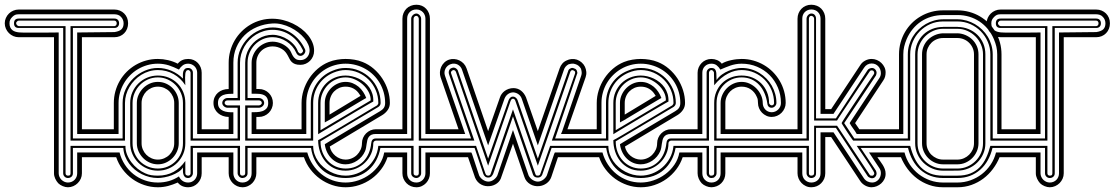

<svg xmlns="http://www.w3.org/2000/svg" viewBox="-118 -791 4708 811"><path d="M341.1 -127H228V-59.1Q228 -47.1 223.3 -36.4Q218.5 -25.6 210.4 -17.6Q202.4 -9.5 191.7 -4.8Q180.9 0 168.9 0Q158.4 0 147 -4.8Q135.5 -9.5 127.9 -17.1Q120.4 -25.4 115.2 -36.5Q110.1 -47.6 110.1 -59.1V-633.8H-38.8Q-50.8 -633.8 -61.5 -638.4Q-72.3 -643.1 -80.3 -651.1Q-88.4 -659.2 -93.1 -669.9Q-97.9 -680.7 -97.9 -692.6Q-97.9 -704.6 -93.1 -715.2Q-88.4 -725.8 -80.3 -733.8Q-72.3 -741.7 -61.5 -746.2Q-50.8 -750.7 -38.8 -750.7H365Q377.4 -750.7 388.1 -746.3Q398.7 -741.9 406.5 -734.1Q414.3 -726.3 418.7 -715.7Q423.1 -705.1 423.1 -692.6Q423.1 -680.2 418.8 -669.4Q414.6 -658.7 406.9 -650.8Q399.2 -642.8 388.4 -638.3Q377.7 -633.8 365 -633.8H228V-245.1H341.1V-225.1H208V-653.8L365.7 -655.5Q387 -658.9 395.5 -667.7Q404.1 -676.5 404.1 -692.6Q404.1 -700.2 401.2 -707.3Q398.4 -714.4 393.1 -719.7Q387.7 -725.8 380.1 -728.3Q372.6 -730.7 365 -730.7H-38.8Q-47.9 -730.7 -53.8 -728.3Q-59.8 -725.8 -65.9 -719.7Q-71.8 -713.6 -74.8 -707.8Q-77.9 -701.9 -77.9 -692.6Q-77.9 -682.4 -74.6 -675.3Q-71.3 -668.2 -65.8 -663.8Q-60.3 -659.4 -53 -657.2Q-45.7 -655 -37.6 -654.1Q-33.7 -653.6 -20.8 -653.4Q-7.8 -653.3 9.8 -653.3Q27.3 -653.3 47.1 -653.3Q66.9 -653.3 84.2 -653.4Q101.6 -653.6 114.1 -653.7Q126.7 -653.8 129.9 -653.8V-59.1Q129.9 -51.3 133.1 -44.2Q136.2 -37.1 141.6 -31.7Q147 -26.4 154.1 -23.2Q161.1 -20 168.9 -20Q177.5 -20 184.7 -23.1Q191.9 -26.1 197 -31.4Q202.1 -36.6 205.1 -43.7Q208 -50.8 208 -59.1V-147H341.1ZM189.9 -166V-59.1Q189.9 -50 184 -44.6Q178 -39.1 168.9 -39.1Q160.6 -39.1 154.8 -44.9Q148.9 -50.8 148.9 -59.1V-672.9H-38.8Q-58.8 -672.9 -58.8 -692.6Q-58.8 -712.6 -38.8 -712.6H365Q374.3 -712.6 379.6 -707.3Q385 -701.9 385 -692.6Q385 -683.6 379.6 -678.2Q374.3 -672.9 365 -672.9H189.9V-206.1H341.1V-197H179.9V-680.7H365Q367.4 -680.7 369.5 -682Q371.6 -683.3 373 -684.8Q373.8 -687 374.4 -688.7Q375 -690.4 375 -692.6Q375 -697.3 372.3 -700.6Q369.6 -703.9 365 -703.9H-38.8Q-41 -703.9 -43.1 -702.9Q-45.2 -701.9 -45.9 -699.7Q-48.1 -699 -49 -697Q-49.8 -695.1 -49.8 -692.6Q-49.8 -690.7 -48.8 -688.6Q-47.9 -686.5 -46.1 -684.8Q-44.4 -683.1 -42.6 -681.9Q-40.8 -680.7 -38.8 -680.7H158.9V-59.1Q158.9 -54.4 161.7 -51.8Q164.6 -49.1 168.9 -49.1Q174.3 -49.1 177.1 -51Q179.9 -53 179.9 -59.1V-175H341.1V-166Z M431.9 -356Q431.9 -380.4 441.2 -401.5Q450.4 -422.6 466.3 -438.2Q482.2 -453.9 503.5 -462.9Q524.9 -471.9 548.8 -471.9Q573.7 -471.9 594.8 -463.1Q616 -454.3 631.6 -438.7Q647.2 -423.1 656 -402Q664.8 -380.9 664.8 -356V-186Q664.8 -161.6 655.8 -140.5Q646.7 -119.4 631.1 -103.8Q615.5 -88.1 594.4 -79.1Q573.2 -70.1 548.8 -70.1Q524.9 -70.1 503.5 -79.1Q482.2 -88.1 466.3 -103.8Q450.4 -119.4 441.2 -140.5Q431.9 -161.6 431.9 -186ZM441.9 -186Q441.9 -163.6 450.2 -144Q458.5 -124.5 472.9 -110.1Q487.3 -95.7 506.8 -87.4Q526.4 -79.1 548.8 -79.1Q571.3 -79.1 590.7 -87.5Q610.1 -95.9 624.4 -110.5Q638.7 -125 646.7 -144.4Q654.8 -163.8 654.8 -186V-356Q654.8 -377.7 646.5 -397.3Q638.2 -417 623.9 -431.8Q609.6 -446.5 590.3 -455.3Q571 -464.1 548.8 -464.1Q526.9 -464.1 507.3 -455.6Q487.8 -447 473.3 -432.3Q458.7 -417.5 450.3 -397.8Q441.9 -378.2 441.9 -356ZM460 -356Q460 -374 467.2 -390.1Q474.4 -406.2 486.5 -418.5Q498.5 -430.7 514.6 -437.9Q530.8 -445.1 548.8 -445.1Q567.1 -445.1 583.3 -437.9Q599.4 -430.7 611.3 -418.5Q623.3 -406.2 630.1 -390.1Q637 -374 637 -356V-186Q637 -168.5 630 -152.2Q623 -136 611 -123.8Q598.9 -111.6 582.9 -104.2Q566.9 -96.9 548.8 -96.9Q530.8 -96.9 514.6 -104.1Q498.5 -111.3 486.5 -123.5Q474.4 -135.7 467.2 -151.9Q460 -168 460 -186ZM480 -186Q480 -171.6 485.5 -159.1Q491 -146.5 500.2 -137.2Q509.5 -127.9 522.1 -122.4Q534.7 -116.9 548.8 -116.9Q563 -116.9 575.7 -122.4Q588.4 -127.9 597.7 -137.2Q606.9 -146.5 612.4 -159.1Q617.9 -171.6 617.9 -186V-356Q617.9 -370.1 612.4 -382.8Q606.9 -395.5 597.7 -404.8Q588.4 -414.1 575.7 -419.6Q563 -425 548.8 -425Q534.7 -425 522.1 -419.6Q509.5 -414.1 500.2 -404.8Q491 -395.5 485.5 -382.8Q480 -370.1 480 -356ZM760.7 -225.1H714.8V-483.9Q714.8 -491.7 711.9 -498.7Q709 -505.6 703.9 -510.7Q698.7 -515.9 691.8 -518.9Q684.8 -522 677 -522Q663.3 -522 654.1 -515.1Q644.8 -508.3 637.9 -497.1Q626.2 -502.7 615.8 -507.2Q605.5 -511.7 595 -515Q584.5 -518.3 573.2 -520.1Q562 -522 548.8 -522Q525.6 -522 504.3 -515.9Q482.9 -509.8 464.5 -498.8Q446 -487.8 430.9 -472.4Q415.8 -457 405.2 -438.6Q394.5 -420.2 388.7 -399.2Q382.8 -378.2 382.8 -356V-225.1H336.7V-245.1H362.8V-356Q362.8 -381.6 369.4 -405.4Q376 -429.2 388.1 -450Q400.1 -470.7 417.1 -487.7Q434.1 -504.6 454.8 -516.7Q475.6 -528.8 499.3 -535.4Q522.9 -542 548.8 -542Q570.1 -542 592 -536.9Q614 -531.7 632.8 -522Q641.1 -532.5 652.2 -537.2Q663.3 -542 677 -542Q689.5 -542 699.8 -537.5Q710.2 -533 717.8 -525Q725.3 -517.1 729.6 -506.5Q733.9 -495.8 733.9 -483.9V-245.1H760.7ZM760.7 -127H733.9V-59.1Q733.9 -46.6 729.4 -35.9Q724.9 -25.1 717 -17.1Q709.2 -9 699 -4.5Q688.7 0 677 0Q663.3 0 652.2 -4.8Q641.1 -9.5 632.8 -20Q622.1 -15.6 612.1 -11.8Q602.1 -8.1 592 -5.5Q582 -2.9 571.4 -1.5Q560.8 0 548.8 0Q519.3 0 491.6 -9.3Q463.9 -18.6 440.7 -35.4Q417.5 -52.2 399.9 -75.6Q382.3 -98.9 372.8 -127H336.7V-147H387Q394 -118.9 409.3 -95.6Q424.6 -72.3 445.8 -55.4Q467 -38.6 493.3 -29.3Q519.5 -20 548.8 -20Q573 -20 595.2 -26.2Q617.4 -32.5 637.9 -45.9Q643.1 -33.9 653.2 -27Q663.3 -20 677 -20Q685.3 -20 692.3 -23.2Q699.2 -26.4 704.2 -31.7Q709.2 -37.1 712 -44.2Q714.8 -51.3 714.8 -59.1V-147H760.7ZM399.9 -206.1V-356Q399.9 -386.7 412.5 -413.7Q425 -440.7 445.9 -460.7Q466.8 -480.7 493.5 -492.3Q520.3 -503.9 548.8 -503.9Q578.4 -503.9 606.1 -492.1Q633.8 -480.2 654.8 -459Q654.8 -465.8 654.5 -473.6Q654.3 -481.4 656 -488.2Q657.7 -494.9 662.5 -499.4Q667.2 -503.9 677 -503.9Q685.3 -503.9 691 -498.2Q696.8 -492.4 696.8 -483.9V-206.1H760.7V-197H687V-483.9Q687 -487.8 683.8 -491.5Q680.7 -495.1 677 -495.1Q674.6 -495.1 672.1 -494.1Q669.7 -493.2 668.9 -491Q666 -488.3 664.9 -480.3Q663.8 -472.4 663.8 -462.9Q663.8 -453.4 664.3 -444.5Q664.8 -435.5 664.8 -430.9Q645.3 -461.2 615.2 -478.1Q585.2 -495.1 548.8 -495.1Q529.8 -495.1 512.1 -489.9Q494.4 -484.6 479 -475.1Q463.6 -465.6 450.9 -452.5Q438.2 -439.5 429.1 -424.1Q419.9 -408.7 414.9 -391.4Q409.9 -374 409.9 -356V-197H336.7V-206.1ZM336.7 -166V-175H411.9Q411.4 -156.7 418.3 -138.9Q425.3 -121.1 436.9 -105.7Q448.5 -90.3 463.6 -78.2Q478.8 -66.2 494.9 -59.1Q507.8 -53 521.1 -51Q534.4 -49.1 548.8 -49.1Q585.9 -49.1 614.9 -64.9Q643.8 -80.8 664.8 -111.1V-59.1Q664.8 -53.7 668.6 -51.4Q672.4 -49.1 677 -49.1Q681.4 -49.1 684.2 -51.8Q687 -54.4 687 -59.1V-175H760.7V-166H696.8V-59.1Q696.8 -55.4 695.1 -51.8Q693.4 -48.1 690.7 -45.3Q688 -42.5 684.3 -40.8Q680.7 -39.1 677 -39.1Q667.5 -39.1 662.8 -43.8Q658.2 -48.6 656.4 -55.5Q654.5 -62.5 654.7 -70.3Q654.8 -78.1 654.8 -84Q648.4 -73 635.6 -64.7Q622.8 -56.4 607.5 -50.7Q592.3 -44.9 576.5 -42Q560.8 -39.1 548.8 -39.1Q531 -39.1 513.7 -43.3Q496.3 -47.6 480.6 -55.5Q464.8 -63.5 451.2 -74.8Q437.5 -86.2 427.2 -100.2Q417 -114.3 410.5 -130.9Q404.1 -147.5 402.8 -166Z M847.9 -245.1V-297.1Q835 -297.1 823.4 -301.3Q811.8 -305.4 803 -313.1Q794.2 -320.8 788.9 -331.7Q783.7 -342.5 783.7 -356Q783.7 -369.9 788.8 -380.9Q793.9 -391.8 802.6 -399.4Q811.3 -407 823 -411Q834.7 -415 847.9 -415V-525.9Q847.9 -551.5 854.5 -575.4Q861.1 -599.4 873.2 -620.1Q885.3 -640.9 902.2 -657.8Q919.2 -674.8 939.8 -687Q960.4 -699.2 984.3 -705.7Q1008.1 -712.2 1033.7 -711.9Q1055.9 -711.7 1077.6 -706.3Q1099.4 -700.9 1118.9 -691.5Q1138.4 -682.1 1155 -669.4Q1171.6 -656.7 1183.6 -641.7Q1195.6 -626.7 1202.3 -610Q1209 -593.3 1208.7 -575.9Q1208.7 -564 1204.2 -553.2Q1199.7 -542.5 1191.8 -534.4Q1183.8 -526.4 1173.3 -521.7Q1162.8 -517.1 1150.9 -517.1Q1137 -517.1 1128.3 -520.5Q1119.6 -523.9 1114.1 -529.4Q1108.6 -534.9 1105.1 -542Q1101.6 -549.1 1097.5 -556.5Q1093.5 -564 1087.9 -571Q1082.3 -578.1 1072.8 -584Q1063.7 -589.4 1054.1 -592.2Q1044.4 -595 1033.7 -595Q1019 -595 1006.5 -589.7Q993.9 -584.5 984.6 -575.1Q975.3 -565.7 970.1 -553.1Q964.8 -540.5 964.8 -525.9V-415H975.8Q988.3 -415 999 -410.4Q1009.8 -405.8 1017.7 -397.8Q1025.6 -389.9 1030.2 -379.2Q1034.7 -368.4 1034.7 -356Q1034.7 -344 1030 -333.3Q1025.4 -322.5 1017.3 -314.5Q1009.3 -306.4 998.5 -301.8Q987.8 -297.1 975.8 -297.1H964.8V-245.1H1133.5V-225.1H944.8V-316.9Q954.8 -316.9 967 -317.4Q979.2 -317.9 989.9 -321.4Q1000.5 -325 1007.7 -332.9Q1014.9 -340.8 1014.9 -356Q1014.9 -366.7 1011.8 -373.8Q1008.8 -380.9 1003.7 -385.1Q998.5 -389.4 991.6 -391.6Q984.6 -393.8 976.8 -394.5Q969 -395.3 960.8 -395.1Q952.6 -395 944.8 -395V-525.9Q944.8 -543.2 951.8 -559.3Q958.7 -575.4 970.8 -587.8Q982.9 -600.1 999.1 -607.5Q1015.4 -615 1033.7 -615Q1043.2 -615 1052.9 -612.8Q1062.5 -610.6 1071.7 -606.6Q1080.8 -602.5 1088.7 -596.8Q1096.7 -591.1 1102.8 -584Q1108.4 -577.6 1111.8 -569.5Q1115.2 -561.3 1119.6 -554.1Q1124 -546.9 1131 -542Q1137.9 -537.1 1150.9 -537.1Q1159.2 -537.1 1166.1 -540Q1173.1 -543 1178.2 -548.2Q1183.3 -553.5 1186.3 -560.5Q1189.2 -567.6 1189.7 -575.9Q1190.2 -588.6 1184.2 -602.5Q1178.2 -616.5 1167.4 -629.6Q1156.5 -642.8 1141.5 -654.5Q1126.5 -666.3 1108.9 -674.9Q1091.3 -683.6 1072.1 -688.2Q1053 -692.9 1033.7 -691.9Q998.5 -689.9 968.1 -677.1Q937.7 -664.3 915.4 -642.5Q893.1 -620.6 880.4 -590.9Q867.7 -561.3 867.7 -525.9V-395Q857.9 -395 846.6 -394.3Q835.2 -393.6 825.4 -389.8Q815.7 -386 809.2 -378.1Q802.7 -370.1 802.7 -356Q802.7 -342.8 808.7 -335Q814.7 -327.1 824.1 -323Q833.5 -318.8 845 -317.6Q856.4 -316.4 867.7 -316.9V-225.1H755.4V-245.1ZM885.7 -206.1V-335.9H842.8Q839.1 -335.9 835.2 -337.5Q831.3 -339.1 828.1 -341.8Q825 -344.5 822.9 -348.1Q820.8 -351.8 820.8 -356Q820.8 -360.4 822.6 -364.3Q824.5 -368.2 827.6 -371Q830.8 -373.8 834.7 -375.4Q838.6 -377 842.8 -377H885.7V-525.9Q885.7 -556.6 897.9 -583.7Q910.2 -610.8 930.5 -631.2Q950.9 -651.6 977.7 -663.3Q1004.4 -675 1033.7 -675Q1056.9 -675 1077.8 -668.1Q1098.6 -661.1 1116 -648.9Q1133.3 -636.7 1147 -620.1Q1160.6 -603.5 1169.7 -584Q1171.9 -580.6 1171.9 -575.9Q1171.9 -572.3 1170.2 -568.5Q1168.5 -564.7 1165.5 -561.6Q1162.6 -558.6 1158.8 -556.8Q1155 -554.9 1150.9 -554.9Q1144 -554.9 1139.5 -559.3Q1135 -563.7 1132.8 -569.1Q1126.7 -583.3 1116.2 -595.2Q1105.7 -607.2 1092.5 -615.7Q1079.3 -624.3 1064.2 -629.2Q1049.1 -634 1033.7 -634Q1011.2 -634 991.9 -625.5Q972.7 -616.9 958.4 -602.2Q944.1 -587.4 935.9 -567.7Q927.7 -548.1 927.7 -525.9V-377H975.8Q980 -377 983.9 -375.4Q987.8 -373.8 991 -371Q994.1 -368.2 996 -364.3Q997.8 -360.4 997.8 -356Q997.8 -351.8 995.7 -348.1Q993.7 -344.5 990.5 -341.8Q987.3 -339.1 983.4 -337.5Q979.5 -335.9 975.8 -335.9H927.7V-206.1H1133.5V-197H917.7V-345.9H975.8Q979.5 -345.9 983.6 -348.8Q987.8 -351.6 987.8 -356Q987.8 -361.3 984 -364.1Q980.2 -366.9 975.8 -366.9H917.7V-525.9Q917.7 -542 921.8 -557Q925.8 -572 933.3 -585.1Q940.9 -598.1 951.4 -609Q961.9 -619.9 974.7 -627.7Q987.5 -635.5 1002.4 -639.8Q1017.3 -644 1033.7 -644Q1049.3 -644 1066.3 -638.7Q1083.3 -633.3 1098.1 -623.8Q1113 -614.3 1124.5 -601Q1136 -587.6 1140.9 -572Q1143.1 -569.8 1145.4 -567.4Q1147.7 -564.9 1150.9 -564.9Q1154.5 -564.9 1158.2 -568.6Q1161.9 -572.3 1161.9 -575.9Q1161.9 -576.7 1161.7 -578Q1161.6 -579.3 1160.9 -580.1Q1152.1 -598.6 1139.2 -614.3Q1126.2 -629.9 1110 -641.2Q1093.8 -652.6 1074.5 -658.8Q1055.2 -665 1033.7 -665Q1014.4 -665 996.7 -659.8Q979 -654.5 963.7 -645.3Q948.5 -636 935.9 -622.9Q923.3 -609.9 914.4 -594.5Q905.5 -579.1 900.6 -561.6Q895.8 -544.2 895.8 -525.9V-366.9H842.8Q838.1 -366.9 834.5 -364.1Q830.8 -361.3 830.8 -356Q830.8 -351.6 835 -348.8Q839.1 -345.9 842.8 -345.9H895.8V-197H755.4V-206.1ZM867.7 -147V-59.1Q867.7 -51.3 870.5 -44.2Q873.3 -37.1 878.4 -31.7Q883.5 -26.4 890.5 -23.2Q897.5 -20 905.8 -20Q914.3 -20 921.5 -22.8Q928.7 -25.6 933.8 -30.8Q939 -35.9 941.9 -43.1Q944.8 -50.3 944.8 -59.1V-147H1133.5V-127H964.8V-59.1Q964.8 -47.4 960.3 -36.7Q955.8 -26.1 948 -17.9Q940.2 -9.8 929.3 -4.9Q918.5 0 905.8 0Q894 0 883.5 -4.8Q873 -9.5 865.1 -17.6Q857.2 -25.6 852.5 -36.4Q847.9 -47.1 847.9 -59.1V-127H755.4V-147ZM927.7 -166V-59.1Q927.7 -54.2 925.7 -50.4Q923.6 -46.6 920.4 -44.1Q917.2 -41.5 913.3 -40.3Q909.4 -39.1 905.8 -39.1Q901.6 -39.1 897.9 -40.9Q894.3 -42.7 891.6 -45.7Q888.9 -48.6 887.3 -52.1Q885.7 -55.7 885.7 -59.1V-166H755.4V-175H895.8V-59.1Q895.8 -53.7 898.9 -51.4Q902.1 -49.1 905.8 -49.1Q910.4 -49.1 914.1 -51.4Q917.7 -53.7 917.7 -59.1V-175H1133.5V-166Z M1225.8 -356Q1225.8 -380.9 1234.9 -402Q1243.9 -423.1 1259.5 -438.7Q1275.1 -454.3 1296.3 -463.1Q1317.4 -471.9 1341.8 -471.9Q1355.2 -471.9 1369.4 -468.6Q1383.5 -465.3 1396.9 -459Q1410.2 -452.6 1421.8 -443.2Q1433.3 -433.8 1441.9 -421.6Q1450.4 -409.4 1455 -394.4Q1459.5 -379.4 1458.7 -362.1Q1458.3 -362.1 1448.6 -356.6Q1439 -351.1 1423.6 -342.2Q1408.2 -333.3 1388.5 -321.7Q1368.9 -310.1 1348 -297.6Q1327.1 -285.2 1306.8 -272.9Q1286.4 -260.7 1269.5 -250.7Q1252.7 -240.7 1241 -233.5Q1229.2 -226.3 1225.8 -224.1ZM1155.8 -245.1V-356Q1155.8 -383.1 1164.2 -409.7Q1172.6 -436.3 1187.7 -459.4Q1202.9 -482.4 1224.1 -500.6Q1245.4 -518.8 1270.8 -529.1Q1287.6 -535.9 1306 -538.9Q1324.5 -542 1341.8 -542Q1360.1 -542 1378.7 -538.9Q1397.2 -535.9 1413.8 -529.1Q1439.5 -518.8 1460.6 -500.6Q1481.7 -482.4 1496.8 -459.4Q1512 -436.3 1520.4 -409.7Q1528.8 -383.1 1528.8 -356Q1528.8 -339.4 1519.7 -326.3Q1510.5 -313.2 1496.8 -304.9L1274.9 -172.1Q1277.1 -160.4 1283.3 -150.4Q1289.6 -140.4 1298.6 -132.9Q1307.6 -125.5 1318.7 -121.2Q1329.8 -116.9 1341.8 -116.9Q1355.2 -116.9 1367.8 -122.2Q1380.4 -127.4 1389.9 -136.8Q1399.4 -146.2 1405.2 -158.8Q1410.9 -171.4 1410.9 -186Q1410.9 -198 1415.5 -208.7Q1420.2 -219.5 1428.2 -227.5Q1436.3 -235.6 1447 -240.4Q1457.8 -245.1 1470 -245.1H1568.1V-225.1H1470Q1458 -225.1 1450.8 -221.7Q1443.6 -218.3 1439.6 -212.5Q1435.5 -206.8 1433.7 -199.3Q1431.9 -191.9 1430.8 -183.8Q1429.7 -175.8 1428.3 -167.5Q1427 -159.2 1423.8 -152.1Q1418.7 -140.1 1410.2 -130Q1401.6 -119.9 1390.7 -112.5Q1379.9 -105.2 1367.4 -101.1Q1355 -96.9 1341.8 -96.9Q1324.2 -96.9 1309.1 -103.5Q1293.9 -110.1 1282.5 -121.5Q1271 -132.8 1263.5 -148.3Q1256.1 -163.8 1253.9 -181.9Q1254.2 -182.1 1255 -182.6Q1255.9 -183.1 1258.9 -184.9Q1262 -186.8 1268.1 -190.6Q1274.2 -194.3 1285.2 -200.9Q1296.1 -207.5 1313 -217.5Q1329.8 -227.5 1354.1 -242.1Q1378.4 -256.6 1411.1 -276.1Q1443.8 -295.7 1486.8 -321Q1497.6 -327.1 1503.2 -335.2Q1508.8 -343.3 1508.8 -356Q1508.8 -379.2 1502.8 -400.5Q1496.8 -421.9 1486 -440.3Q1475.1 -458.7 1459.8 -473.9Q1444.6 -489 1426 -499.6Q1407.5 -510.3 1386.1 -516.1Q1364.7 -522 1341.8 -522Q1318.8 -522 1297.6 -516.1Q1276.4 -510.3 1257.9 -499.4Q1239.5 -488.5 1224.4 -473.4Q1209.2 -458.3 1198.4 -439.8Q1187.5 -421.4 1181.6 -400.1Q1175.8 -378.9 1175.8 -356V-225.1H1121.8V-245.1ZM1447.8 -366.9Q1448.2 -385 1439.1 -402.5Q1429.9 -419.9 1414.8 -433.6Q1399.7 -447.3 1380.5 -455.7Q1361.3 -464.1 1341.8 -464.1Q1319.8 -464.1 1300.4 -455.3Q1281 -446.5 1266.7 -431.8Q1252.4 -417 1244.1 -397.3Q1235.8 -377.7 1235.8 -356V-241ZM1253.9 -356Q1253.9 -374.3 1261.2 -390.5Q1268.6 -406.7 1280.6 -418.8Q1292.7 -430.9 1308.6 -438Q1324.5 -445.1 1341.8 -445.1Q1357.9 -445.1 1371.7 -439.5Q1385.5 -433.8 1396.6 -424.6Q1407.7 -415.3 1415.9 -402.8Q1424.1 -390.4 1429 -377Q1428.5 -376.7 1427.1 -376.1Q1425.8 -375.5 1420.9 -372.7Q1416 -369.9 1406.1 -364Q1396.2 -358.2 1378.7 -347.7Q1361.1 -337.2 1334.4 -321.2Q1307.6 -305.2 1268.8 -282Q1265.1 -279.8 1261.4 -278.1Q1257.6 -276.4 1253.9 -273.9ZM1194.8 -206.1V-356Q1194.8 -378.9 1201.2 -399.8Q1207.5 -420.7 1219.4 -438.2Q1231.2 -455.8 1248 -469.6Q1264.9 -483.4 1285.9 -491.9Q1300.3 -498 1313.5 -501Q1326.7 -503.9 1341.8 -503.9Q1372.6 -503.9 1399.5 -492.3Q1426.5 -480.7 1446.5 -460.7Q1466.6 -440.7 1478.1 -413.7Q1489.7 -386.7 1489.7 -356Q1489.7 -350.8 1487.1 -346.4Q1484.4 -342 1480 -339.1L1235.8 -194.1Q1235.8 -168.9 1244.1 -147.8Q1252.4 -126.7 1266.7 -111.5Q1281 -96.2 1300.4 -87.6Q1319.8 -79.1 1341.8 -79.1Q1365.7 -79.1 1384.8 -87.4Q1403.8 -95.7 1417.6 -110.1Q1431.4 -124.5 1439.6 -144Q1447.8 -163.6 1450 -186Q1450.7 -195.1 1455.3 -200.6Q1460 -206.1 1470 -206.1H1568.1V-197H1470Q1465.3 -197 1462 -193.7Q1458.7 -190.4 1458.7 -186Q1458.7 -161.6 1449.2 -140.5Q1439.7 -119.4 1423.6 -103.8Q1407.5 -88.1 1386.2 -79.1Q1365 -70.1 1341.8 -70.1Q1313.2 -70.1 1291.6 -81.1Q1270 -92 1255.4 -110.1Q1240.7 -128.2 1233.3 -151.4Q1225.8 -174.6 1225.8 -199Q1226.6 -199 1236.9 -204.8Q1247.3 -210.7 1263.8 -220.3Q1280.3 -230 1301.4 -242.6Q1322.5 -255.1 1344.7 -268.3Q1366.9 -281.5 1388.8 -294.6Q1410.6 -307.6 1428.6 -318.4Q1446.5 -329.1 1458.9 -336.5Q1471.2 -344 1474.9 -345.9Q1477.1 -349.1 1478.5 -350.7Q1480 -352.3 1480 -356Q1480 -384.5 1469.2 -409.8Q1458.5 -435.1 1439.8 -454Q1421.1 -472.9 1395.9 -484Q1370.6 -495.1 1341.8 -495.1Q1328.4 -495.1 1315.6 -492.2Q1302.7 -489.3 1289.8 -483.9Q1270.3 -475.6 1254.5 -462.6Q1238.8 -449.7 1227.8 -433.1Q1216.8 -416.5 1210.8 -397Q1204.8 -377.4 1204.8 -356V-197H1121.8V-206.1ZM1179.9 -147Q1187.7 -119.1 1203.1 -95.8Q1218.5 -72.5 1239.5 -55.7Q1260.5 -38.8 1286.5 -29.4Q1312.5 -20 1341.8 -20Q1368.9 -20 1395.8 -29.2Q1422.6 -38.3 1445.1 -55.1Q1467.5 -71.8 1483.6 -95.1Q1499.8 -118.4 1504.9 -147H1568.1V-127H1518.8Q1509.5 -98.9 1491.8 -75.6Q1474.1 -52.2 1450.7 -35.4Q1427.2 -18.6 1399.3 -9.3Q1371.3 0 1341.8 0Q1312.5 0 1284.9 -9.4Q1257.3 -18.8 1234 -35.6Q1210.7 -52.5 1193 -75.8Q1175.3 -99.1 1165.8 -127H1121.8V-147ZM1404.8 -386 1400.9 -392.1Q1391.1 -408 1376 -416.5Q1360.8 -425 1341.8 -425Q1327.1 -425 1314.8 -419.6Q1302.5 -414.1 1293.3 -404.8Q1284.2 -395.5 1279.1 -382.8Q1273.9 -370.1 1273.9 -356V-306.9ZM1488.8 -166Q1483.6 -137.5 1471.1 -114.1Q1458.5 -90.8 1439.7 -74.1Q1420.9 -57.4 1396.1 -48.2Q1371.3 -39.1 1341.8 -39.1Q1312.3 -39.1 1287.4 -47.7Q1262.5 -56.4 1243.7 -72.9Q1224.9 -89.4 1212.5 -112.8Q1200.2 -136.2 1195.8 -166H1121.8V-175H1204.8Q1204.8 -157 1210.3 -140.6Q1215.8 -124.3 1225.5 -110.4Q1235.1 -96.4 1248.2 -85.1Q1261.2 -73.7 1276.5 -65.7Q1291.7 -57.6 1308.3 -53.3Q1325 -49.1 1341.8 -49.1Q1365.7 -49.1 1389.2 -57.7Q1412.6 -66.4 1431.8 -82.8Q1450.9 -99.1 1464 -122.4Q1477.1 -145.8 1480 -175H1568.1V-166Z M1618.9 -206.1V-711.9Q1618.9 -716.1 1620.7 -720Q1622.6 -723.9 1625.7 -727.1Q1628.9 -730.2 1632.8 -732.1Q1636.7 -733.9 1640.9 -733.9Q1644.5 -733.9 1648.2 -731.8Q1651.9 -729.7 1654.7 -726.6Q1657.5 -723.4 1659.2 -719.5Q1660.9 -715.6 1660.9 -711.9V-206.1H1726.3V-197H1650.9V-711.9Q1650.9 -715.8 1647.8 -720Q1644.8 -724.1 1640.9 -724.1Q1635.5 -724.1 1632.2 -720.3Q1628.9 -716.6 1628.9 -711.9V-197H1553.5V-206.1ZM1660.9 -166V-59.1Q1660.9 -54.9 1659.1 -51.3Q1657.2 -47.6 1654.3 -44.9Q1651.4 -42.2 1647.8 -40.6Q1644.3 -39.1 1640.9 -39.1Q1636.7 -39.1 1632.8 -40.5Q1628.9 -42 1625.7 -44.6Q1622.6 -47.1 1620.7 -50.9Q1618.9 -54.7 1618.9 -59.1V-166H1553.5V-175H1628.9V-59.1Q1628.9 -53.7 1632.6 -51.4Q1636.2 -49.1 1640.9 -49.1Q1646.2 -49.1 1648.6 -52.1Q1650.9 -55.2 1650.9 -59.1V-175H1726.3V-166ZM1581.8 -245.1V-711.9Q1581.8 -724.6 1586.3 -735.5Q1590.8 -746.3 1598.6 -754.3Q1606.4 -762.2 1617.3 -766.6Q1628.2 -771 1640.9 -771Q1653.6 -771 1664.1 -766.5Q1674.6 -762 1682.1 -753.9Q1689.7 -745.8 1693.8 -735.1Q1698 -724.4 1698 -711.9V-245.1H1726.3V-225.1H1679V-711.9Q1679 -720.2 1676.1 -727.3Q1673.3 -734.4 1668.2 -739.6Q1663.1 -744.9 1656.1 -747.9Q1649.2 -751 1640.9 -751Q1632.3 -751 1625.1 -748.2Q1617.9 -745.4 1612.8 -740.2Q1607.7 -735.1 1604.7 -727.9Q1601.8 -720.7 1601.8 -711.9V-225.1H1553.5V-245.1ZM1601.8 -147V-59.1Q1601.8 -50.3 1604.7 -43.1Q1607.7 -35.9 1612.8 -30.8Q1617.9 -25.6 1625.1 -22.8Q1632.3 -20 1640.9 -20Q1649.2 -20 1656.1 -23.2Q1663.1 -26.4 1668.2 -31.7Q1673.3 -37.1 1676.1 -44.2Q1679 -51.3 1679 -59.1V-147H1726.3V-127H1698V-59.1Q1698 -47.4 1693.7 -36.7Q1689.5 -26.1 1681.8 -17.9Q1674.1 -9.8 1663.7 -4.9Q1653.3 0 1640.9 0Q1628.4 0 1617.7 -4.5Q1606.9 -9 1599 -17.1Q1591.1 -25.1 1586.4 -35.9Q1581.8 -46.6 1581.8 -59.1V-127H1553.5V-147Z M1993.9 -379.9Q1996.1 -387 2001.1 -394Q2006.1 -401.1 2013.4 -406.6Q2020.8 -412.1 2030.4 -415.5Q2040 -418.9 2051.8 -418.9Q2070.1 -418.2 2083.1 -407.8Q2096.2 -397.5 2103.8 -379.9L2153.8 -237.1L2245.8 -502Q2249.5 -513.4 2257.3 -522.5Q2265.1 -531.5 2275.9 -535.9Q2284.9 -540.5 2296.1 -541.6Q2307.4 -542.7 2318.8 -539.1Q2330.1 -535.2 2339.2 -527Q2348.4 -518.8 2352.8 -509Q2357.4 -499.3 2358.5 -487.8Q2359.6 -476.3 2355.7 -465.1L2278.8 -245.1H2387.5V-225.1H2251.7L2256.8 -237.1L2336.9 -470.9Q2339.8 -478.5 2339 -486.3Q2338.1 -494.1 2335.9 -501Q2332 -507.8 2326.2 -512.8Q2320.3 -517.8 2312.7 -520Q2305.2 -522.9 2297.4 -522.1Q2289.6 -521.2 2282.7 -519Q2276.1 -515.1 2271.1 -509.4Q2266.1 -503.7 2263.9 -496.1L2153.8 -177L2085.9 -374Q2082 -385.3 2072.9 -392.3Q2063.7 -399.4 2050.8 -400.9Q2038.1 -400.9 2028.1 -393.9Q2018.1 -387 2012.9 -374L1943.8 -177L1833.7 -496.1Q1831.5 -503.2 1826.8 -508.9Q1822 -514.6 1815.6 -518.1Q1809.1 -521.5 1801.4 -522.2Q1793.7 -522.9 1785.9 -520Q1778.8 -517.8 1772.9 -512.8Q1767.1 -507.8 1763.7 -501.1Q1760.3 -494.4 1759.5 -486.6Q1758.8 -478.8 1761.7 -470.9L1846.9 -225.1H1713.4V-245.1H1818.8L1742.9 -465.1Q1739.5 -475.1 1740.2 -486.5Q1741 -497.8 1745.5 -508.1Q1750 -518.3 1758.4 -526.6Q1766.8 -534.9 1778.8 -539.1Q1789.3 -542.5 1800.7 -541.6Q1812 -540.8 1822.3 -535.9Q1832.5 -531 1840.6 -522.5Q1848.6 -513.9 1852.8 -502L1943.8 -237.1ZM1943.8 -91.1 1807.9 -487.1Q1806.4 -491.5 1802.4 -493.9Q1798.3 -496.3 1793.7 -493.9Q1790.8 -492.4 1788.2 -488.9Q1785.6 -485.4 1787.8 -480L1885.7 -197H1713.4V-206.1H1871.8L1778.8 -477.1Q1775.9 -486.1 1779.2 -493.9Q1782.5 -501.7 1790.8 -503.9Q1794.9 -505.9 1799.2 -505.4Q1803.5 -504.9 1807.1 -502.7Q1810.8 -500.5 1813.5 -497.1Q1816.2 -493.7 1816.9 -490L1943.8 -121.1L2030.8 -368.9Q2033.2 -374.3 2037.6 -378.7Q2042 -383.1 2048.8 -383.1Q2054.9 -383.1 2060.3 -378.7Q2065.7 -374.3 2067.9 -368.9L2153.8 -121.1L2281.7 -490Q2282.5 -494.6 2285.3 -497.6Q2288.1 -500.5 2291.7 -502Q2299.3 -506.3 2306.9 -502Q2311.3 -501.2 2314.3 -498.5Q2317.4 -495.8 2318.8 -491.9Q2320.3 -488.3 2320.7 -484.5Q2321 -480.7 2318.8 -477.1L2226.8 -206.1H2387.5V-197H2212.9L2310.8 -480Q2311.5 -481.4 2311.5 -484.1Q2311.5 -486.8 2310.8 -489L2303.7 -493.9Q2302.2 -494.9 2299.8 -494.9Q2297.4 -494.9 2295.9 -493.9Q2293.5 -492.4 2292.5 -490.8Q2291.5 -489.3 2290.8 -487.1L2153.8 -91.1L2058.8 -365Q2057.4 -369.6 2054.6 -371.8Q2051.8 -374 2048.8 -374Q2044.2 -374 2041.9 -370.6Q2039.6 -367.2 2038.8 -365ZM2222.9 -141.1 2225.8 -147H2387.5V-127H2238.8L2210.9 -43.9Q2208 -35.4 2202.8 -28.4Q2197.5 -21.5 2190.7 -16.6Q2183.8 -11.7 2176 -8.7Q2168.2 -5.6 2159.9 -4.9Q2150.1 -3.7 2140.3 -5.7Q2130.4 -7.8 2121.8 -12.8Q2113.3 -17.8 2106.7 -25.6Q2100.1 -33.4 2096.9 -43.9L2048.8 -184.1L1999.8 -43.9Q1997.6 -35.4 1992.8 -28.4Q1988 -21.5 1981.4 -16.6Q1974.9 -11.7 1967 -8.7Q1959.2 -5.6 1950.9 -4.9Q1941.4 -3.7 1932.1 -5.4Q1922.9 -7.1 1914.6 -11.5Q1906.2 -15.9 1899.7 -23.1Q1893.1 -30.3 1888.9 -40L1858.9 -127H1713.4V-147H1872.8L1875.7 -141.1L1905.8 -50Q1908.4 -44.4 1912.7 -39.6Q1917 -34.7 1922.4 -31.2Q1927.7 -27.8 1933.5 -25.9Q1939.2 -23.9 1944.8 -23.9Q1951.2 -23.9 1957.2 -26.2Q1963.1 -28.6 1968 -32.2Q1972.9 -35.9 1976.8 -40.5Q1980.7 -45.2 1982.9 -50L2048.8 -241.9L2114.7 -50Q2117.4 -44.4 2121.7 -39.6Q2126 -34.7 2131.3 -31.2Q2136.7 -27.8 2142.5 -25.9Q2148.2 -23.9 2153.8 -23.9Q2160.2 -23.9 2166.1 -26.2Q2172.1 -28.6 2177 -32.2Q2181.9 -35.9 2185.8 -40.5Q2189.7 -45.2 2191.9 -50ZM2048.8 -329.1 2143.8 -54.9Q2146 -50.5 2147.6 -49.8Q2149.2 -49.1 2153.8 -49.1Q2160.9 -49.1 2163.8 -54.9L2205.8 -175H2387.5V-166H2211.9L2171.9 -52Q2168.7 -45.9 2164.3 -43.5Q2159.9 -41 2153.8 -41Q2146.2 -41 2141.6 -43.5Q2137 -45.9 2133.8 -52L2048.8 -299.1L1964.8 -55.9Q1962.6 -52.2 1960.7 -49.4Q1958.7 -46.6 1956.7 -44.8Q1954.6 -43 1951.8 -42Q1949 -41 1944.8 -41Q1935.8 -41 1930.9 -45.5Q1926 -50 1923.8 -55.9L1886.7 -166H1713.4V-175H1892.8L1931.9 -59.1Q1932.9 -56.9 1933.8 -54.9Q1934.8 -53 1936 -51.8Q1937.3 -50.5 1939.3 -49.8Q1941.4 -49.1 1944.8 -49.1Q1950.9 -49.1 1953.9 -54.9Z M2472.7 -356Q2472.7 -380.9 2481.7 -402Q2490.7 -423.1 2506.3 -438.7Q2522 -454.3 2543.1 -463.1Q2564.2 -471.9 2588.6 -471.9Q2602.1 -471.9 2616.2 -468.6Q2630.4 -465.3 2643.7 -459Q2657 -452.6 2668.6 -443.2Q2680.2 -433.8 2688.7 -421.6Q2697.3 -409.4 2701.8 -394.4Q2706.3 -379.4 2705.6 -362.1Q2705.1 -362.1 2695.4 -356.6Q2685.8 -351.1 2670.4 -342.2Q2655 -333.3 2635.4 -321.7Q2615.7 -310.1 2594.8 -297.6Q2574 -285.2 2553.6 -272.9Q2533.2 -260.7 2516.4 -250.7Q2499.5 -240.7 2487.8 -233.5Q2476.1 -226.3 2472.7 -224.1ZM2402.6 -245.1V-356Q2402.6 -383.1 2411 -409.7Q2419.4 -436.3 2434.6 -459.4Q2449.7 -482.4 2470.9 -500.6Q2492.2 -518.8 2517.6 -529.1Q2534.4 -535.9 2552.9 -538.9Q2571.3 -542 2588.6 -542Q2606.9 -542 2625.5 -538.9Q2644 -535.9 2660.6 -529.1Q2686.3 -518.8 2707.4 -500.6Q2728.5 -482.4 2743.7 -459.4Q2758.8 -436.3 2767.2 -409.7Q2775.6 -383.1 2775.6 -356Q2775.6 -339.4 2766.5 -326.3Q2757.3 -313.2 2743.7 -304.9L2521.7 -172.1Q2523.9 -160.4 2530.2 -150.4Q2536.4 -140.4 2545.4 -132.9Q2554.4 -125.5 2565.6 -121.2Q2576.7 -116.9 2588.6 -116.9Q2602.1 -116.9 2614.6 -122.2Q2627.2 -127.4 2636.7 -136.8Q2646.2 -146.2 2652 -158.8Q2657.7 -171.4 2657.7 -186Q2657.7 -198 2662.4 -208.7Q2667 -219.5 2675 -227.5Q2683.1 -235.6 2693.8 -240.4Q2704.6 -245.1 2716.8 -245.1H2814.9V-225.1H2716.8Q2704.8 -225.1 2697.6 -221.7Q2690.4 -218.3 2686.4 -212.5Q2682.4 -206.8 2680.5 -199.3Q2678.7 -191.9 2677.6 -183.8Q2676.5 -175.8 2675.2 -167.5Q2673.8 -159.2 2670.7 -152.1Q2665.5 -140.1 2657 -130Q2648.4 -119.9 2637.6 -112.5Q2626.7 -105.2 2614.3 -101.1Q2601.8 -96.9 2588.6 -96.9Q2571 -96.9 2555.9 -103.5Q2540.8 -110.1 2529.3 -121.5Q2517.8 -132.8 2510.4 -148.3Q2502.9 -163.8 2500.7 -181.9Q2501 -182.1 2501.8 -182.6Q2502.7 -183.1 2505.7 -184.9Q2508.8 -186.8 2514.9 -190.6Q2521 -194.3 2532 -200.9Q2543 -207.5 2559.8 -217.5Q2576.7 -227.5 2601 -242.1Q2625.2 -256.6 2658 -276.1Q2690.7 -295.7 2733.6 -321Q2744.4 -327.1 2750 -335.2Q2755.6 -343.3 2755.6 -356Q2755.6 -379.2 2749.6 -400.5Q2743.7 -421.9 2732.8 -440.3Q2721.9 -458.7 2706.7 -473.9Q2691.4 -489 2672.9 -499.6Q2654.3 -510.3 2632.9 -516.1Q2611.6 -522 2588.6 -522Q2565.7 -522 2544.4 -516.1Q2523.2 -510.3 2504.8 -499.4Q2486.3 -488.5 2471.2 -473.4Q2456.1 -458.3 2445.2 -439.8Q2434.3 -421.4 2428.5 -400.1Q2422.6 -378.9 2422.6 -356V-225.1H2368.7V-245.1ZM2694.6 -366.9Q2695.1 -385 2685.9 -402.5Q2676.8 -419.9 2661.6 -433.6Q2646.5 -447.3 2627.3 -455.7Q2608.2 -464.1 2588.6 -464.1Q2566.7 -464.1 2547.2 -455.3Q2527.8 -446.5 2513.5 -431.8Q2499.3 -417 2491 -397.3Q2482.7 -377.7 2482.7 -356V-241ZM2500.7 -356Q2500.7 -374.3 2508.1 -390.5Q2515.4 -406.7 2527.5 -418.8Q2539.6 -430.9 2555.4 -438Q2571.3 -445.1 2588.6 -445.1Q2604.7 -445.1 2618.5 -439.5Q2632.3 -433.8 2643.4 -424.6Q2654.5 -415.3 2662.7 -402.8Q2670.9 -390.4 2675.8 -377Q2675.3 -376.7 2674 -376.1Q2672.6 -375.5 2667.7 -372.7Q2662.8 -369.9 2653 -364Q2643.1 -358.2 2625.5 -347.7Q2607.9 -337.2 2581.2 -321.2Q2554.4 -305.2 2515.6 -282Q2512 -279.8 2508.2 -278.1Q2504.4 -276.4 2500.7 -273.9ZM2441.7 -206.1V-356Q2441.7 -378.9 2448 -399.8Q2454.3 -420.7 2466.2 -438.2Q2478 -455.8 2494.9 -469.6Q2511.7 -483.4 2532.7 -491.9Q2547.1 -498 2560.3 -501Q2573.5 -503.9 2588.6 -503.9Q2619.4 -503.9 2646.4 -492.3Q2673.3 -480.7 2693.4 -460.7Q2713.4 -440.7 2725 -413.7Q2736.6 -386.7 2736.6 -356Q2736.6 -350.8 2733.9 -346.4Q2731.2 -342 2726.8 -339.1L2482.7 -194.1Q2482.7 -168.9 2491 -147.8Q2499.3 -126.7 2513.5 -111.5Q2527.8 -96.2 2547.2 -87.6Q2566.7 -79.1 2588.6 -79.1Q2612.5 -79.1 2631.6 -87.4Q2650.6 -95.7 2664.4 -110.1Q2678.2 -124.5 2686.4 -144Q2694.6 -163.6 2696.8 -186Q2697.5 -195.1 2702.1 -200.6Q2706.8 -206.1 2716.8 -206.1H2814.9V-197H2716.8Q2712.2 -197 2708.9 -193.7Q2705.6 -190.4 2705.6 -186Q2705.6 -161.6 2696 -140.5Q2686.5 -119.4 2670.4 -103.8Q2654.3 -88.1 2633.1 -79.1Q2611.8 -70.1 2588.6 -70.1Q2560.1 -70.1 2538.5 -81.1Q2516.8 -92 2502.2 -110.1Q2487.5 -128.2 2480.1 -151.4Q2472.7 -174.6 2472.7 -199Q2473.4 -199 2483.8 -204.8Q2494.1 -210.7 2510.6 -220.3Q2527.1 -230 2548.2 -242.6Q2569.3 -255.1 2591.6 -268.3Q2613.8 -281.5 2635.6 -294.6Q2657.5 -307.6 2675.4 -318.4Q2693.4 -329.1 2705.7 -336.5Q2718 -344 2721.7 -345.9Q2723.9 -349.1 2725.3 -350.7Q2726.8 -352.3 2726.8 -356Q2726.8 -384.5 2716.1 -409.8Q2705.3 -435.1 2686.6 -454Q2668 -472.9 2642.7 -484Q2617.4 -495.1 2588.6 -495.1Q2575.2 -495.1 2562.4 -492.2Q2549.6 -489.3 2536.6 -483.9Q2517.1 -475.6 2501.3 -462.6Q2485.6 -449.7 2474.6 -433.1Q2463.6 -416.5 2457.6 -397Q2451.7 -377.4 2451.7 -356V-197H2368.7V-206.1ZM2426.8 -147Q2434.6 -119.1 2450 -95.8Q2465.3 -72.5 2486.3 -55.7Q2507.3 -38.8 2533.3 -29.4Q2559.3 -20 2588.6 -20Q2615.7 -20 2642.6 -29.2Q2669.4 -38.3 2691.9 -55.1Q2714.4 -71.8 2730.5 -95.1Q2746.6 -118.4 2751.7 -147H2814.9V-127H2765.6Q2756.3 -98.9 2738.6 -75.6Q2720.9 -52.2 2697.5 -35.4Q2674.1 -18.6 2646.1 -9.3Q2618.2 0 2588.6 0Q2559.3 0 2531.7 -9.4Q2504.2 -18.8 2480.8 -35.6Q2457.5 -52.5 2439.8 -75.8Q2422.1 -99.1 2412.6 -127H2368.7V-147ZM2651.6 -386 2647.7 -392.1Q2637.9 -408 2622.8 -416.5Q2607.7 -425 2588.6 -425Q2574 -425 2561.6 -419.6Q2549.3 -414.1 2540.2 -404.8Q2531 -395.5 2525.9 -382.8Q2520.8 -370.1 2520.8 -356V-306.9ZM2735.6 -166Q2730.5 -137.5 2717.9 -114.1Q2705.3 -90.8 2686.5 -74.1Q2667.7 -57.4 2642.9 -48.2Q2618.2 -39.1 2588.6 -39.1Q2559.1 -39.1 2534.2 -47.7Q2509.3 -56.4 2490.5 -72.9Q2471.7 -89.4 2459.4 -112.8Q2447 -136.2 2442.6 -166H2368.7V-175H2451.7Q2451.7 -157 2457.2 -140.6Q2462.6 -124.3 2472.3 -110.4Q2481.9 -96.4 2495 -85.1Q2508.1 -73.7 2523.3 -65.7Q2538.6 -57.6 2555.2 -53.3Q2571.8 -49.1 2588.6 -49.1Q2612.5 -49.1 2636 -57.7Q2659.4 -66.4 2678.6 -82.8Q2697.8 -99.1 2710.8 -122.4Q2723.9 -145.8 2726.8 -175H2814.9V-166Z M2795.2 -206.1H2866.7V-483.9Q2866.7 -492.4 2872.6 -498.2Q2878.4 -503.9 2886.7 -503.9Q2897.9 -503.9 2902.5 -498Q2907 -492.2 2907.7 -482.9Q2908.4 -476.3 2908.2 -467.7Q2908 -459 2908.7 -452.9Q2917.7 -466.3 2931.3 -476.1Q2944.8 -485.8 2959.7 -491.9Q2974.6 -498 2989.1 -501Q3003.7 -503.9 3014.6 -503.9Q3035.4 -503.9 3054.3 -498.4Q3073.2 -492.9 3089.6 -482.9Q3106 -472.9 3119.3 -459.2Q3132.6 -445.6 3142 -429.1Q3151.4 -412.6 3156.5 -394Q3161.6 -375.5 3161.6 -356Q3161.6 -352.3 3159.9 -348.6Q3158.2 -345 3155.4 -342.2Q3152.6 -339.4 3148.9 -337.6Q3145.3 -335.9 3141.6 -335.9Q3136.5 -335.9 3132.9 -337.6Q3129.4 -339.4 3127.3 -342.2Q3125.2 -345 3124.1 -348.6Q3123 -352.3 3122.8 -356Q3119.4 -378.4 3110.8 -398.2Q3102.3 -418 3088.6 -432.6Q3075 -447.3 3056.4 -455.7Q3037.8 -464.1 3014.6 -464.1Q2992.2 -464.1 2972.8 -455.6Q2953.4 -447 2939.1 -432.3Q2924.8 -417.5 2916.7 -397.8Q2908.7 -378.2 2908.7 -356V-206.1H3232.4V-197H2898.7V-356Q2898.7 -381.1 2907.3 -402.3Q2916 -423.6 2931.5 -439.1Q2947 -454.6 2968.3 -463.3Q2989.5 -471.9 3014.6 -471.9Q3039.6 -471.9 3060.7 -463.1Q3081.8 -454.3 3097.4 -438.7Q3113 -423.1 3121.8 -402Q3130.6 -380.9 3130.6 -356Q3130.6 -354 3131.8 -352.3Q3133.1 -350.6 3134.6 -349.1Q3136.2 -347.7 3138.2 -346.8Q3140.1 -345.9 3141.6 -345.9Q3146.2 -345.9 3148.9 -348.8Q3151.6 -351.6 3151.6 -356Q3151.6 -384.5 3141.1 -409.8Q3130.6 -435.1 3112.1 -454Q3093.5 -472.9 3068.5 -484Q3043.5 -495.1 3014.6 -495.1Q3000.7 -495.1 2986.3 -491.6Q2971.9 -488 2957.2 -480.3Q2942.4 -472.7 2927.6 -460.4Q2912.8 -448.2 2898.7 -430.9L2897.7 -485.1Q2894.8 -491.7 2891.8 -493.4Q2888.9 -495.1 2886.7 -495.1Q2882.8 -495.1 2879.8 -491.5Q2876.7 -487.8 2876.7 -483.9V-197H2795.2ZM3232.4 -166H2908.7V-59.1Q2908.7 -55.2 2906.7 -50.9Q2904.8 -46.6 2901.6 -44.9Q2899.4 -41.3 2895.4 -40.2Q2891.4 -39.1 2886.7 -39.1Q2882.8 -39.1 2879.4 -40.5Q2876 -42 2873.8 -44.9Q2870.6 -46.6 2868.7 -50.9Q2866.7 -55.2 2866.7 -59.1V-166H2795.2V-175H2876.7V-59.1Q2876.7 -56.6 2877.8 -54.9Q2878.9 -53.2 2879.6 -51Q2881.1 -49.6 2883.2 -49.3Q2885.3 -49.1 2886.7 -49.1Q2891.4 -49.1 2895 -51.4Q2898.7 -53.7 2898.7 -59.1V-175H3232.4ZM3232.4 -245.1V-225.1H2925.8V-356Q2925.8 -374 2933 -390.1Q2940.2 -406.2 2952.3 -418.5Q2964.4 -430.7 2980.5 -437.9Q2996.6 -445.1 3014.6 -445.1Q3032.7 -445.1 3048.8 -437.5Q3064.9 -429.9 3077.1 -417.4Q3089.4 -404.8 3096.6 -388.8Q3103.8 -372.8 3103.8 -356Q3103.8 -348.1 3106.6 -341.1Q3109.4 -334 3114.4 -328.6Q3119.4 -323.2 3126.3 -320.1Q3133.3 -316.9 3141.6 -316.9Q3149.4 -316.9 3156.5 -319.9Q3163.6 -323 3168.9 -328.2Q3174.3 -333.5 3177.5 -340.6Q3180.7 -347.7 3180.7 -356Q3180.7 -390.9 3167.8 -421.1Q3155 -451.4 3132.6 -473.9Q3110.1 -496.3 3079.8 -509.2Q3049.6 -522 3014.6 -522Q3001.2 -522 2989.5 -519.8Q2977.8 -517.6 2967 -514Q2956.3 -510.5 2945.9 -506Q2935.5 -501.5 2924.8 -497.1Q2918 -508.3 2909.2 -515.1Q2900.4 -522 2886.7 -522Q2878.4 -522 2871.5 -519.2Q2864.5 -516.4 2859.4 -511.2Q2854.2 -506.1 2851.4 -499.1Q2848.6 -492.2 2848.6 -483.9V-225.1H2795.2V-245.1H2828.6V-483.9Q2828.6 -495.8 2833.3 -506.5Q2837.9 -517.1 2845.7 -525Q2853.5 -533 2864.1 -537.5Q2874.8 -542 2886.7 -542Q2899.7 -542 2911 -537.2Q2922.4 -532.5 2930.7 -522Q2938.5 -527.1 2949.1 -530.9Q2959.7 -534.7 2971.2 -537.1Q2982.7 -539.6 2994 -540.8Q3005.4 -542 3014.6 -542Q3040.3 -542 3064.1 -535.3Q3087.9 -528.6 3108.6 -516.5Q3129.4 -504.4 3146.4 -487.3Q3163.3 -470.2 3175.4 -449.6Q3187.5 -429 3194.1 -405.2Q3200.7 -381.3 3200.7 -356Q3200.7 -344 3195.9 -333.3Q3191.2 -322.5 3183.1 -314.5Q3175 -306.4 3164.3 -301.8Q3153.6 -297.1 3141.6 -297.1Q3129.6 -297.1 3119.1 -302Q3108.6 -306.9 3100.7 -314.9Q3092.8 -323 3088.3 -333.6Q3083.7 -344.2 3083.7 -356Q3083.7 -362.8 3082.8 -369.4Q3081.8 -376 3078.6 -382.1Q3070.3 -401.6 3053.5 -413.3Q3036.6 -425 3014.6 -425Q3000.5 -425 2987.9 -419.6Q2975.3 -414.1 2966.1 -404.8Q2956.8 -395.5 2951.3 -382.8Q2945.8 -370.1 2945.8 -356V-245.1ZM3232.4 -147V-127H2945.8V-59.1Q2945.8 -46.9 2941.4 -36.1Q2937 -25.4 2928.7 -17.1Q2920.4 -8.8 2909.2 -4.4Q2897.9 0 2886.7 0Q2876.2 0 2864.7 -4.8Q2853.3 -9.5 2845.7 -17.1Q2838.1 -25.4 2833.4 -36.5Q2828.6 -47.6 2828.6 -59.1V-127H2795.2V-147H2848.6V-59.1Q2848.6 -50.8 2851.4 -43.7Q2854.2 -36.6 2859.4 -31.4Q2864.5 -26.1 2871.5 -23.1Q2878.4 -20 2886.7 -20Q2895.3 -20 2902.5 -22.8Q2909.7 -25.6 2914.8 -30.8Q2919.9 -35.9 2922.9 -43.1Q2925.8 -50.3 2925.8 -59.1V-147Z M3288.8 -206.1V-711.9Q3288.8 -716.1 3290.5 -720Q3292.2 -723.9 3295 -727.1Q3297.9 -730.2 3301.5 -732.1Q3305.2 -733.9 3308.8 -733.9Q3318.6 -733.9 3323.7 -727.5Q3328.9 -721.2 3328.9 -711.9V-291H3412.8L3546.9 -495.1Q3549.1 -498.8 3554.7 -501.3Q3560.3 -503.9 3564.9 -503.9Q3573.2 -503.9 3579 -497.6Q3584.7 -491.2 3584.7 -482.9Q3584.7 -480.7 3583.6 -477.2Q3582.5 -473.6 3581.8 -471.9L3447.8 -271L3490.7 -206.1H3651.1V-197H3485.8Q3485.4 -197.3 3481.6 -202.5Q3477.8 -207.8 3472.4 -215.7Q3467 -223.6 3460.9 -232.9Q3454.8 -242.2 3449.5 -250.4Q3444.1 -258.5 3440.6 -264.3Q3437 -270 3436.8 -271Q3436.8 -271.7 3442.1 -280.3Q3447.5 -288.8 3456.4 -302.5Q3465.3 -316.2 3476.9 -333.6Q3488.5 -351.1 3500.7 -369.5Q3512.9 -387.9 3524.9 -405.9Q3536.9 -423.8 3546.9 -438.6Q3556.9 -453.4 3563.8 -463.7Q3570.8 -474.1 3572.8 -477.1Q3573.5 -477.8 3574.2 -480.1Q3575 -482.4 3575 -483.9L3573.7 -486.1Q3573.7 -489.7 3570.7 -491.8Q3567.6 -493.9 3563.7 -493.9Q3560.8 -493.9 3559.1 -493Q3557.4 -492.2 3555.9 -490Q3553.7 -486.6 3546.6 -476.1Q3539.6 -465.6 3529.5 -450.7Q3519.5 -435.8 3507.4 -417.8Q3495.4 -399.9 3483.2 -381.5Q3470.9 -363 3459.4 -345.7Q3447.8 -328.4 3438.6 -314.6Q3429.4 -300.8 3423.8 -292Q3418.2 -283.2 3417.7 -282H3320.8V-711.9Q3320.8 -717.3 3316.7 -720.7Q3312.5 -724.1 3308.8 -724.1Q3303.5 -724.1 3301.1 -720Q3298.8 -715.8 3298.8 -711.9V-197H3220.9V-206.1ZM3517.8 -166 3581.8 -70.1Q3582.5 -68.6 3583.6 -64.9Q3584.7 -61.3 3584.7 -59.1Q3584.7 -50.8 3579.3 -44.4Q3574 -38.1 3564.9 -38.1Q3563 -38.1 3560.3 -38.8Q3557.6 -39.6 3555.1 -40.8Q3552.5 -42 3550.2 -43.6Q3547.9 -45.2 3546.9 -47.1L3412.8 -251H3328.9V-59.1Q3328.9 -49.1 3323 -44.1Q3317.1 -39.1 3308.8 -39.1Q3304.7 -39.1 3301 -40.8Q3297.4 -42.5 3294.7 -45.3Q3292 -48.1 3290.4 -51.8Q3288.8 -55.4 3288.8 -59.1V-166H3220.9V-175H3298.8V-59.1Q3298.8 -49.1 3308.8 -49.1Q3313.5 -49.1 3317.1 -51.4Q3320.8 -53.7 3320.8 -59.1V-260H3417.7L3555.9 -52Q3557.4 -49.1 3561.8 -49.1Q3567.9 -47.6 3571.4 -51Q3575 -54.4 3575 -59.1Q3575 -61.3 3570.2 -69.6Q3565.4 -77.9 3558.1 -89.2Q3550.8 -100.6 3542 -113.6Q3533.2 -126.7 3524.9 -138.9Q3516.6 -151.1 3510 -160.8Q3503.4 -170.4 3500.7 -175H3651.1V-166ZM3651.1 -225.1H3500.7Q3494.1 -237.1 3485.8 -247.9Q3477.5 -258.8 3470.9 -271L3473.9 -275.9L3596.9 -461.9Q3599.9 -466.6 3601.3 -471.7Q3602.8 -476.8 3602.8 -481.9Q3602.8 -490.2 3600 -497.7Q3597.2 -505.1 3592 -510.7Q3586.9 -516.4 3579.7 -519.7Q3572.5 -522.9 3563.7 -522.9Q3554 -522.9 3545.5 -518.2Q3537.1 -513.4 3531.7 -504.9L3405.8 -314.9L3402.8 -310.1H3347.9V-711.9Q3347.9 -720.7 3345 -727.9Q3342 -735.1 3336.9 -740.2Q3331.8 -745.4 3324.6 -748.2Q3317.4 -751 3308.8 -751Q3300.3 -751 3293.2 -747.9Q3286.1 -744.9 3281.1 -739.6Q3276.1 -734.4 3273.4 -727.3Q3270.8 -720.2 3270.8 -711.9V-225.1H3220.9V-245.1H3250.7V-711.9Q3250.7 -724.4 3255.1 -735.1Q3259.5 -745.8 3267.3 -753.9Q3275.1 -762 3285.8 -766.5Q3296.4 -771 3308.8 -771Q3321.5 -771 3332.4 -766.6Q3343.3 -762.2 3351.1 -754.3Q3358.9 -746.3 3363.4 -735.5Q3367.9 -724.6 3367.9 -711.9V-330.1H3392.8L3515.9 -516.1Q3523.4 -528.1 3536.5 -535Q3549.6 -542 3563.7 -542Q3575.4 -542 3586.1 -537.5Q3596.7 -533 3604.9 -525.1Q3613 -517.3 3617.9 -507.1Q3622.8 -496.8 3622.8 -485.1Q3622.8 -475.8 3620.5 -467.2Q3618.2 -458.5 3612.8 -450.9L3493.9 -271L3511.7 -245.1H3651.1ZM3651.1 -127H3587.9Q3593.5 -118.7 3599.6 -110.6Q3605.7 -102.5 3610.8 -94.1Q3616 -85.7 3619.4 -76.5Q3622.8 -67.4 3622.8 -56.9Q3622.8 -44.9 3617.8 -34.5Q3612.8 -24.2 3604.4 -16.5Q3595.9 -8.8 3585.2 -4.4Q3574.5 0 3562.7 0Q3556.2 0 3549.3 -2Q3542.5 -3.9 3536.4 -7.3Q3530.3 -10.7 3524.9 -15.5Q3519.5 -20.3 3515.9 -25.9L3392.8 -211.9H3367.9V-59.1Q3367.9 -46.6 3363.3 -35.9Q3358.6 -25.1 3350.7 -17.1Q3342.8 -9 3332 -4.5Q3321.3 0 3308.8 0Q3296.4 0 3285.8 -5Q3275.1 -10 3267.3 -18.3Q3259.5 -26.6 3255.1 -37.2Q3250.7 -47.9 3250.7 -59.1V-127H3220.9V-147H3270.8V-59.1Q3270.8 -50.8 3273.6 -43.7Q3276.4 -36.6 3281.5 -31.4Q3286.6 -26.1 3293.6 -23.1Q3300.5 -20 3308.8 -20Q3317.4 -20 3324.6 -22.8Q3331.8 -25.6 3336.9 -30.8Q3342 -35.9 3345 -43.1Q3347.9 -50.3 3347.9 -59.1V-231.9H3402.8L3531.7 -37.1Q3537.8 -28.6 3546.9 -24.3Q3555.9 -20 3565.9 -20Q3574.2 -20 3580.9 -23.3Q3587.6 -26.6 3592.5 -32.1Q3597.4 -37.6 3600.1 -44.9Q3602.8 -52.2 3602.8 -60.1Q3602.8 -70.8 3596.9 -80.1Q3585.4 -96.7 3574.8 -113.5Q3564.2 -130.4 3552.7 -147H3651.1Z M3927.2 -677.2Q3951.7 -677 3973 -668.2Q3994.4 -659.4 4010.3 -644Q4026.1 -628.7 4035.2 -607.4Q4044.2 -586.2 4044.2 -561.3V-186Q4044.2 -161.6 4034.8 -140.5Q4025.4 -119.4 4009.3 -103.8Q3993.2 -88.1 3971.7 -79.2Q3950.2 -70.3 3926 -70.3L3865.7 -70.1H3865.5Q3841.6 -70.1 3820.1 -79.1Q3798.6 -88.1 3782.5 -103.8Q3766.4 -119.4 3757 -140.5Q3747.6 -161.6 3747.6 -186V-561.3Q3747.6 -586.4 3756.7 -607.7Q3765.9 -628.9 3781.7 -644.4Q3797.6 -659.9 3819.2 -668.6Q3840.8 -677.2 3865.5 -677.2V-677.5H3927.2ZM3928 -79.1Q3949.7 -79.3 3969 -87.9Q3988.3 -96.4 4002.8 -111Q4017.3 -125.5 4025.8 -144.8Q4034.2 -164.1 4034.2 -186V-561.3Q4034.2 -583 4025.6 -602.7Q4017.1 -622.3 4002.3 -637.1Q3987.5 -651.9 3967.9 -660.6Q3948.2 -669.4 3926.3 -669.4H3865.5Q3843.5 -669.4 3823.9 -660.6Q3804.2 -651.9 3789.4 -637.1Q3774.7 -622.3 3766.1 -602.7Q3757.6 -583 3757.6 -561.3V-186Q3757.6 -163.8 3766.1 -144.4Q3774.7 -125 3789.4 -110.5Q3804.2 -95.9 3823.9 -87.5Q3843.5 -79.1 3865.5 -79.1H3865.7ZM3926 -96.9H3865.7H3865.5Q3847.2 -96.9 3830.9 -104.1Q3814.7 -111.3 3802.6 -123.5Q3790.5 -135.7 3783.6 -151.9Q3776.6 -168 3776.6 -186V-561.3Q3776.6 -580.1 3783.6 -596.1Q3790.5 -612.1 3802.6 -623.9Q3814.7 -635.7 3830.9 -642.7Q3847.2 -649.7 3865.5 -650.4H3865.7V-650.1H3926V-650.4H3926.3Q3944.6 -649.7 3960.7 -642.7Q3976.8 -635.7 3988.9 -623.9Q4001 -612.1 4008.1 -596.1Q4015.1 -580.1 4015.1 -561.3V-186Q4015.1 -168 4008.1 -151.9Q4001 -135.7 3988.9 -123.5Q3976.8 -111.3 3960.7 -104.1Q3944.6 -96.9 3926.3 -96.9ZM3927.7 -116.9Q3941.7 -117.2 3954.1 -122.8Q3966.6 -128.4 3975.8 -137.7Q3985.1 -147 3990.6 -159.4Q3996.1 -171.9 3996.1 -186V-561.3Q3996.1 -575.9 3990.5 -588.5Q3984.9 -601.1 3975.3 -610.5Q3965.8 -619.9 3953.1 -625.1Q3940.4 -630.4 3926.3 -630.4H3926V-630.6H3865.7V-630.4H3865.5Q3851.3 -630.4 3838.6 -625.1Q3825.9 -619.9 3816.4 -610.5Q3806.9 -601.1 3801.3 -588.5Q3795.7 -575.9 3795.7 -561.3V-186Q3795.7 -171.6 3801.3 -159.1Q3806.9 -146.5 3816.4 -137.2Q3825.9 -127.9 3838.6 -122.4Q3851.3 -116.9 3865.5 -116.9ZM3927.2 -747.3Q3953.1 -747.1 3976.9 -740.5Q4000.7 -733.9 4021.2 -721.8Q4041.7 -709.7 4058.6 -692.9Q4075.4 -676 4087.4 -655.4Q4099.4 -634.8 4105.8 -611Q4112.3 -587.2 4112.3 -561.3V-245.1H4164.3V-225.1H4094.2V-561.3Q4094.2 -578.6 4090.6 -594Q4086.9 -609.4 4080.3 -625.2Q4070.1 -649.2 4054.6 -668.1Q4039.1 -687 4019.3 -700.2Q3999.5 -713.4 3976 -720.5Q3952.4 -727.5 3926 -727.5L3865.7 -727.3H3865.5Q3839.4 -727.3 3815.8 -720.3Q3792.2 -713.4 3772.5 -700.2Q3752.7 -687 3737.2 -668.1Q3721.7 -649.2 3711.4 -625.2Q3704.8 -609.4 3701.2 -594Q3697.5 -578.6 3697.5 -561.3V-225.1H3627.4V-245.1H3679.4V-561.3Q3679.4 -587.2 3686 -611.1Q3692.6 -635 3704.6 -655.6Q3716.6 -676.3 3733.4 -693.1Q3750.2 -710 3770.9 -722Q3791.5 -734.1 3815.3 -740.7Q3839.1 -747.3 3865.2 -747.3ZM3716.6 -206.1V-561.3Q3716.6 -582 3722.2 -601.1Q3727.8 -620.1 3737.9 -636.6Q3748 -653.1 3762 -666.5Q3775.9 -679.9 3792.5 -689.5Q3809.1 -699 3827.6 -704.2Q3846.2 -709.5 3865.5 -709.5H3927.5Q3946.8 -709.2 3965.3 -703.9Q3983.9 -698.5 4000.2 -689Q4016.6 -679.4 4030.4 -666Q4044.2 -652.6 4054.1 -636.2Q4064 -619.9 4069.6 -600.8Q4075.2 -581.8 4075.2 -561.3V-206.1H4164.3V-197H4065.2V-561.3Q4065.2 -589.1 4054.4 -614.3Q4043.7 -639.4 4024.9 -658.6Q4006.1 -677.7 3980.8 -689.1Q3955.6 -700.4 3926.3 -700.4H3865.5Q3836.2 -700.4 3810.9 -689.1Q3785.6 -677.7 3766.8 -658.6Q3748 -639.4 3737.3 -614.3Q3726.6 -589.1 3726.6 -561.3V-197H3627.4V-206.1ZM3702.6 -147Q3709.7 -118.9 3725.3 -95.6Q3741 -72.3 3762.6 -55.4Q3784.2 -38.6 3810.5 -29.3Q3836.9 -20 3865.5 -20H3926.3Q3954.8 -20 3981.2 -29.4Q4007.6 -38.8 4029.2 -55.5Q4050.8 -72.3 4066.4 -95.6Q4082 -118.9 4089.1 -147H4164.3V-127H4104.2Q4093.3 -100.3 4075.9 -77.1Q4058.6 -54 4035.9 -36.9Q4013.2 -19.8 3985.5 -9.9Q3957.8 0 3926.3 0H3865.5Q3834 0 3806.3 -9.9Q3778.6 -19.8 3755.9 -36.9Q3733.2 -54 3715.8 -77.1Q3698.5 -100.3 3687.5 -127H3627.4V-147ZM3726.6 -175Q3733.6 -147.2 3744.5 -124.1Q3755.4 -101.1 3771.7 -84.4Q3788.1 -67.6 3811 -58.3Q3834 -49.1 3865.5 -49.1H3926.3Q3957.8 -49.1 3980.7 -58.3Q4003.7 -67.6 4020 -84.4Q4036.4 -101.1 4047.2 -124.1Q4058.1 -147.2 4065.2 -175H4164.3V-166H4074.2Q4067.4 -137.5 4054.3 -114.1Q4041.3 -90.8 4022.3 -74.1Q4003.4 -57.4 3979.2 -48.2Q3955.1 -39.1 3926.3 -39.1H3865.5Q3836.7 -39.1 3812.5 -48.2Q3788.3 -57.4 3769.4 -74.1Q3750.5 -90.8 3737.4 -114.1Q3724.4 -137.5 3717.5 -166H3627.4V-175Z M4375.2 -59.1Q4375.2 -47.1 4370.5 -36.4Q4365.7 -25.6 4357.7 -17.6Q4349.6 -9.5 4338.9 -4.8Q4328.1 0 4316.2 0Q4305.7 0 4294.2 -4.8Q4282.7 -9.5 4275.1 -17.1Q4267.6 -25.4 4262.5 -36.5Q4257.3 -47.6 4257.3 -59.1V-127H4143.3V-147H4277.1V-59.1Q4277.1 -51.3 4280.3 -44.2Q4283.4 -37.1 4288.8 -31.7Q4294.2 -26.4 4301.3 -23.2Q4308.3 -20 4316.2 -20Q4324.7 -20 4331.9 -23.1Q4339.1 -26.1 4344.2 -31.4Q4349.4 -36.6 4352.3 -43.7Q4355.2 -50.8 4355.2 -59.1V-653.8L4512.9 -655.5Q4534.2 -658.9 4542.7 -667.7Q4551.3 -676.5 4551.3 -692.6Q4551.3 -700.2 4548.5 -707.3Q4545.7 -714.4 4540.3 -719.7Q4534.9 -725.8 4527.3 -728.3Q4519.8 -730.7 4512.2 -730.7H4108.4Q4099.4 -730.7 4093.4 -728.3Q4087.4 -725.8 4081.3 -719.7Q4075.4 -713.6 4072.4 -707.8Q4069.3 -701.9 4069.3 -692.6Q4069.3 -682.4 4072.6 -675.3Q4075.9 -668.2 4081.4 -663.8Q4086.9 -659.4 4094.2 -657.2Q4101.6 -655 4109.6 -654.1Q4113.5 -653.6 4126.5 -653.4Q4139.4 -653.3 4157 -653.3Q4174.6 -653.3 4194.3 -653.3Q4214.1 -653.3 4231.4 -653.4Q4248.8 -653.6 4261.4 -653.7Q4273.9 -653.8 4277.1 -653.8V-225.1H4143.3V-245.1H4257.3V-633.8H4108.4Q4096.4 -633.8 4085.7 -638.4Q4075 -643.1 4066.9 -651.1Q4058.8 -659.2 4054.1 -669.9Q4049.3 -680.7 4049.3 -692.6Q4049.3 -704.6 4054.1 -715.2Q4058.8 -725.8 4066.9 -733.8Q4075 -741.7 4085.7 -746.2Q4096.4 -750.7 4108.4 -750.7H4512.2Q4524.7 -750.7 4535.3 -746.3Q4545.9 -741.9 4553.7 -734.1Q4561.5 -726.3 4565.9 -715.7Q4570.3 -705.1 4570.3 -692.6Q4570.3 -680.2 4566 -669.4Q4561.8 -658.7 4554.1 -650.8Q4546.4 -642.8 4535.6 -638.3Q4524.9 -633.8 4512.2 -633.8H4375.2ZM4512.2 -680.7Q4514.6 -680.7 4516.7 -682Q4518.8 -683.3 4520.3 -684.8Q4521 -687 4521.6 -688.7Q4522.2 -690.4 4522.2 -692.6Q4522.2 -697.3 4519.5 -700.6Q4516.8 -703.9 4512.2 -703.9H4108.4Q4106.2 -703.9 4104.1 -702.9Q4102.1 -701.9 4101.3 -699.7Q4099.1 -699 4098.3 -697Q4097.4 -695.1 4097.4 -692.6Q4097.4 -690.7 4098.4 -688.6Q4099.4 -686.5 4101.1 -684.8Q4102.8 -683.1 4104.6 -681.9Q4106.4 -680.7 4108.4 -680.7H4306.2V-197H4143.3V-206.1H4296.1V-672.9H4108.4Q4088.4 -672.9 4088.4 -692.6Q4088.4 -712.6 4108.4 -712.6H4512.2Q4521.5 -712.6 4526.9 -707.3Q4532.2 -701.9 4532.2 -692.6Q4532.2 -683.6 4526.9 -678.2Q4521.5 -672.9 4512.2 -672.9H4337.2V-59.1Q4337.2 -50 4331.2 -44.6Q4325.2 -39.1 4316.2 -39.1Q4307.9 -39.1 4302 -44.9Q4296.1 -50.8 4296.1 -59.1V-166H4143.3V-175H4306.2V-59.1Q4306.2 -54.4 4309 -51.8Q4311.8 -49.1 4316.2 -49.1Q4321.5 -49.1 4324.3 -51Q4327.1 -53 4327.1 -59.1V-680.7Z"/></svg>

Font: TafelwerkOT
Style: Regular
Weight: 400
Designer: Peter Wiegel
Foundry: Peter Wiegel, based on an original design named Oxford by Christine Lord, 1969
Version: Version 1.000